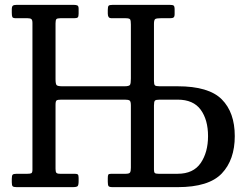

<svg xmlns="http://www.w3.org/2000/svg" viewBox="-20 -770 1014 790"><path d="M208.5 -673.5V-444Q208.5 -425 212.8 -420Q217 -415 237 -415H492Q511.5 -415 515 -421Q518.5 -427 518.5 -447V-669Q518.5 -685 515.5 -690Q512.5 -695 497 -695H440.5Q430 -695 426.8 -700Q423.5 -705 423.5 -714.5V-729Q423.5 -742.5 426.8 -746.2Q430 -750 443.5 -750H678.5Q690.5 -750 694.5 -747Q698.5 -744 698.5 -731V-712Q698.5 -701.5 694.2 -698.2Q690 -695 679 -695H641Q624.5 -695 619 -691.8Q613.5 -688.5 613.5 -672V-437Q613.5 -422.5 617.5 -418.8Q621.5 -415 637 -415H711Q839 -415 892.5 -361.2Q946 -307.5 946 -210Q946 -112.5 892.5 -56.2Q839 0 711 0H443.5Q430 0 426.8 -4Q423.5 -8 423.5 -22V-37Q423.5 -47.5 425.5 -51.2Q427.5 -55 438 -55H497.5Q512 -55 515.2 -60.5Q518.5 -66 518.5 -80V-336Q518.5 -352 513.8 -356Q509 -360 494 -360H232Q217 -360 212.8 -356.8Q208.5 -353.5 208.5 -339V-75Q208.5 -63.5 211.8 -59.2Q215 -55 227.5 -55H287Q297 -55 300.2 -52Q303.5 -49 303.5 -38V-25Q303.5 -8 299.2 -4Q295 0 278.5 0H48.5Q36 0 32.2 -3.5Q28.5 -7 28.5 -20V-34Q28.5 -47.5 32 -51.2Q35.5 -55 49 -55H93Q105 -55 109.2 -57.5Q113.5 -60 113.5 -72V-675.5Q113.5 -687.5 109.2 -691.2Q105 -695 94 -695H46Q33 -695 30.8 -700Q28.5 -705 28.5 -718V-731Q28.5 -743 32.8 -746.5Q37 -750 48.5 -750H283.5Q293.5 -750 298.5 -747.5Q303.5 -745 303.5 -734V-714Q303.5 -702 300 -698.5Q296.5 -695 285 -695H228Q215 -695 211.8 -691Q208.5 -687 208.5 -673.5ZM711 -55Q775.5 -55 805.8 -99.2Q836 -143.5 836 -210Q836 -277 805.8 -318.5Q775.5 -360 711 -360H637Q621.5 -360 617.5 -356Q613.5 -352 613.5 -336V-72Q613.5 -61.5 617 -58.2Q620.5 -55 632 -55Z"/></svg>

Font: Besley* Narrow
Style: Regular
Weight: 400
Width: 4
Designer: Owen Earl
Foundry: indestructible type*
Version: Version 3.000; ttfautohint (v1.8.3)